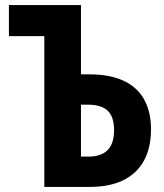

<svg xmlns="http://www.w3.org/2000/svg" viewBox="-20 -734 644 754"><path d="M154 0V-592H15V-714H298V-442H332Q411 -442 465 -417Q519 -392 546 -343.5Q573 -295 573 -226Q573 -154 545.5 -103.5Q518 -53 464.5 -26.5Q411 0 333 0ZM328 -119Q377 -119 402.5 -144.5Q428 -170 428 -223Q428 -259 416.5 -281Q405 -303 382 -313Q359 -323 326 -323H298V-119Z"/></svg>

Font: Noto Sans Display Condensed
Style: Bold
Weight: 700
Width: 3
Designer: Monotype Design Team
Foundry: Monotype Imaging Inc.
Version: Version 2.003